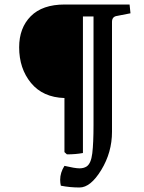

<svg xmlns="http://www.w3.org/2000/svg" viewBox="-20 -713 637 852"><path d="M348 -34Q316 -28 277 -28L266 -38V-278Q170 -281 117.5 -345Q65 -409 65 -503Q65 -589 116.5 -641Q168 -693 267 -693H555L559 -654L497 -642Q477 -638 477 -616V-128Q477 -37 429.5 41Q382 119 333 119Q290 119 250 111Q247 99 247 85Q247 53 266 23Q313 34 333 34Q351 34 364 26Q384 13 389.5 -32.5Q395 -78 395 -158V-640H348Z"/></svg>

Font: Poly
Style: Regular
Weight: 400
Designer: Jos Nicols Silva Schwarzenberg
Foundry: Jose Nicolas Silva Schwarzenberg
Version: Version 1.001